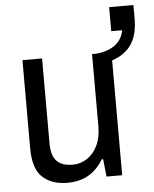

<svg xmlns="http://www.w3.org/2000/svg" viewBox="-52 -763 655 819"><g transform="rotate(-5 275.0 -353.5)"><path d="M204 12Q138 12 98 -24Q58 -60 58 -149V-526H142V-163Q142 -135 148 -116Q154 -97 165.5 -85.5Q177 -74 194.5 -68.5Q212 -63 233 -63Q266 -63 294 -81Q322 -99 339 -133.5Q356 -168 356 -216V-526H439V0H372L364 -75H358Q340 -45 316.5 -25.5Q293 -6 265 3Q237 12 204 12ZM375 -479V-526Q425 -531 455 -553.5Q485 -576 493 -616H446V-719H550V-657Q550 -605 531.5 -567Q513 -529 474 -507Q435 -485 375 -479Z"/></g></svg>

Font: Archivo SemiCondensed
Style: Regular
Weight: 400
Width: 4
Designer: Hector Gatti
Foundry: Omnibus-Type
Version: Version 2.001